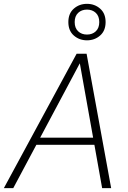

<svg xmlns="http://www.w3.org/2000/svg" viewBox="-37 -980 669 1000"><path d="M-17 0 362 -700H414L542 0H495L379 -649H378L32 0ZM123 -226 144 -263H473L481 -226ZM416 -770Q376 -770 347.5 -795Q319 -820 319 -865Q319 -910 347.5 -935Q376 -960 416 -960Q456 -960 484.5 -935Q513 -910 513 -865Q513 -820 484.5 -795Q456 -770 416 -770ZM416 -800Q444 -800 462 -817Q480 -834 480 -865Q480 -896 462 -913Q444 -930 416 -930Q388 -930 370 -913Q352 -896 352 -865Q352 -834 370 -817Q388 -800 416 -800Z"/></svg>

Font: DM Sans 28pt ExtraLight
Style: Italic
Weight: 250
Italic angle: -10°
Version: Version 4.004;gftools[0.9.30]